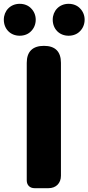

<svg xmlns="http://www.w3.org/2000/svg" viewBox="-54 -985 463 1005"><path d="M265 -372V-656C265 -715 235 -745 176 -745C117 -745 86 -715 86 -656V-41C86 -16 102 0 127 0H175H200C239 0 265 -26 265 -65ZM109 -941C95 -956 74 -965 49 -965C0 -965 -34 -928 -34 -882C-34 -834 0 -798 49 -798C74 -798 95 -807 109 -822C124 -837 133 -858 133 -882C133 -905 124 -926 109 -941ZM365 -941C351 -956 330 -965 305 -965C256 -965 222 -928 222 -882C222 -834 256 -798 305 -798C330 -798 351 -807 365 -822C380 -837 389 -858 389 -882C389 -905 380 -926 365 -941Z"/></svg>

Font: GenSenRounded2 TW H
Style: Regular
Weight: 900
Version: Version 2.100;PS 2.1;hotconv 16.6.51;makeotf.lib2.5.65220 DE